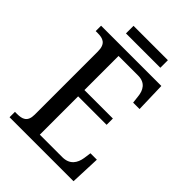

<svg xmlns="http://www.w3.org/2000/svg" viewBox="-241 -950 1059 1059"><g transform="rotate(45 289.0 -420.0)"><path d="M161 -781H429V-840H161ZM34 0H533L540 -175H490L484 -132C477 -88 454 -50 395 -50H220V-349H442V-398H220V-664H373C429 -664 450 -626 454 -582L459 -539H509L504 -714H34V-672H49C89 -672 122 -663 122 -601V-108C122 -51 90 -42 49 -42H34Z"/></g></svg>

Font: Noto Serif Ethiopic SemiCondensed
Style: Regular
Weight: 400
Width: 4
Designer: Monotype Design Team
Foundry: Monotype Imaging Inc.
Version: Version 2.102